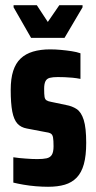

<svg xmlns="http://www.w3.org/2000/svg" viewBox="-20 -707 367 735"><path d="M164 8Q142 8 117.5 6Q93 4 70 0Q47 -4 31 -8V-105Q42 -103 54 -102Q66 -101 78 -100Q90 -99 101.5 -98.5Q113 -98 123 -98Q145 -98 158.5 -101Q172 -104 178.5 -114.5Q185 -125 185 -147Q185 -170 183 -181Q181 -192 174 -196Q167 -200 151 -202L83 -215Q60 -219 46.5 -234Q33 -249 27 -280Q21 -311 21 -363Q21 -406 30.5 -435.5Q40 -465 59 -483Q78 -501 106.5 -509.5Q135 -518 172 -518Q192 -518 213.5 -516Q235 -514 254.5 -511Q274 -508 288 -503V-405Q273 -408 257.5 -409.5Q242 -411 227.5 -411.5Q213 -412 201 -412Q182 -412 170.5 -409Q159 -406 154 -396Q149 -386 149 -367Q149 -346 150.5 -336.5Q152 -327 158 -323Q164 -319 176 -317L233 -305Q256 -301 273.5 -289.5Q291 -278 300.5 -248Q310 -218 310 -160Q310 -111 301 -78.5Q292 -46 273.5 -27Q255 -8 228 0Q201 8 164 8ZM99 -562 32 -679V-687H121L163 -623L207 -687H296V-679L227 -562Z"/></svg>

Font: Saira ExtraCondensed ExtraBold
Style: Regular
Weight: 800
Width: 2
Designer: Hector Gatti with collaboration of the Omnibus-Type team
Foundry: Omnibus-Type
Version: Version 1.101